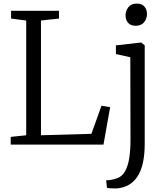

<svg xmlns="http://www.w3.org/2000/svg" viewBox="-20 -803 932 1066"><path d="M39.5 0V-43L125.5 -52V-689L41.5 -700V-743H307.5V-700L207.5 -689V-52L487.5 -60L543.5 -216L591.5 -208L554.5 0ZM630.5 243Q625.5 243.5 613 243.2Q600.5 243 588.5 242Q576.5 241 573.5 239L569.5 198Q577 198.5 592.8 196.2Q608.5 194 626.5 188Q657 178.5 674 148.5Q691 118.5 697.8 73.8Q704.5 29 704.5 -25L703.5 -485L623.5 -503V-551L762.5 -567H764.5L783.5 -551V-6Q783.5 56 773.2 101.5Q763 147 743 177.2Q723 207.5 694.8 223.5Q666.5 239.5 630.5 243ZM732.5 -660Q705 -660 691 -676.5Q677 -693 677 -717.5Q677 -742 692.2 -762.5Q707.5 -783 739.5 -783H740.5Q768 -783 782 -766.5Q796 -750 796 -725.5Q796 -701 780.8 -680.5Q765.5 -660 733.5 -660Z"/></svg>

Font: Merriweather Light
Style: Regular
Weight: 300
Version: Version 2.100